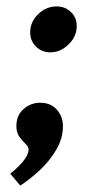

<svg xmlns="http://www.w3.org/2000/svg" viewBox="-20 -449 292 598"><path d="M219 -368Q219 -335 193.5 -310.5Q168 -286 137 -286Q110 -286 92 -304Q74 -322 74 -348Q74 -381 99 -405Q124 -429 156 -429Q183 -429 201 -411.5Q219 -394 219 -368ZM105 -129Q138 -129 157 -107.5Q176 -86 176 -56Q176 -18 155.5 17Q135 52 104.5 80.5Q74 109 43 129L12 92Q35 74 52 53.5Q69 33 69 17Q69 8 59.5 -1Q50 -10 40.5 -23Q31 -36 31 -56Q31 -90 53.5 -109.5Q76 -129 105 -129Z"/></svg>

Font: Rosario SemiBold
Style: Italic
Weight: 600
Italic angle: -8.05°
Designer: Hector Gatti
Foundry: Omnibus Type
Version: Version 1.101; ttfautohint (v1.8.1.43-b0c9)